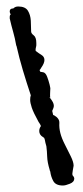

<svg xmlns="http://www.w3.org/2000/svg" viewBox="-20 -545 255 592"><path d="M174 27Q152 27 144.5 13.5Q137 0 135 -16Q133 -20 133 -22Q126 -45 125.5 -61.5Q125 -78 123 -94L120 -105Q119 -109 118.5 -112.5Q118 -116 116 -120L113 -122Q101 -129 101 -141Q101 -149 106 -156V-157Q105 -160 103 -163Q101 -166 99 -169Q83 -198 78 -213Q73 -228 73 -237Q73 -242 73.5 -245Q74 -248 75 -251Q62 -290 50.5 -328.5Q39 -367 31 -403L30 -405Q26 -428 20.5 -447Q15 -466 10 -488V-492Q10 -499 13 -500L11 -505Q10 -507 10 -510Q10 -519 21 -519Q27 -525 36 -525Q58 -525 66 -512Q74 -499 75 -481Q76 -463 76 -448Q76 -442 84 -436Q92 -430 92 -412Q92 -409 92 -406Q92 -403 91 -400Q89 -393 90 -388Q99 -381 108 -375.5Q117 -370 117 -360Q117 -350 107 -336Q105 -332 102 -329L104 -324Q106 -323 108.5 -323Q111 -323 114 -322Q121 -320 125.5 -308Q130 -296 133 -284Q136 -272 135 -269Q135 -266 134.5 -257Q134 -248 135 -244Q134 -244 133.5 -245Q133 -246 132 -246Q140 -236 143 -230Q146 -224 146 -219Q146 -215 144.5 -211.5Q143 -208 141 -203L144 -190H146Q164 -180 163 -165.5Q162 -151 166 -135Q170 -119 180 -99.5Q190 -80 198.5 -62.5Q207 -45 207 -34Q207 -32 204.5 -20Q202 -8 204 -4Q209 1 209 6Q209 16 195.5 21.5Q182 27 174 27Z"/></svg>

Font: Are You Serious
Style: Regular
Weight: 400
Designer: Robert E. Leuschke
Foundry: Robert E. Leuschke
Version: Version 1.100